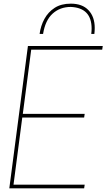

<svg xmlns="http://www.w3.org/2000/svg" viewBox="-20 -1032 583 1052"><path d="M497 -846H480Q482 -861 482 -875Q482 -989 368 -994Q309 -994 268.5 -957.5Q228 -921 216 -846H197Q203 -891 223.5 -928.5Q244 -966 279.5 -989Q315 -1012 368 -1012Q431 -1012 465 -976Q499 -940 499 -879Q499 -863 497 -846ZM441 0H31L133 -780H543L540 -760H151L105 -408H444L441 -388H102L54 -20H444Z"/></svg>

Font: Tanohe Sans Thin
Style: Italic
Weight: 100
Designer: Village Type and Design LLC & Cristiano Sobral
Foundry: Cooper Hewitt Smithsonian Design Museum
Version: Version 1.00;September 29, 2021;FontCreator 13.0.0.2655 64-b